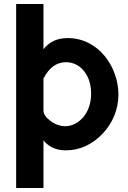

<svg xmlns="http://www.w3.org/2000/svg" viewBox="-20 -730 641 963"><path d="M505 -449Q471 -491 423 -515Q375 -539 319 -539Q241 -539 198 -483V-710H61V213H198V-27Q211 -7 240 8.5Q269 24 311 24Q364 24 411.5 1.5Q459 -21 496 -61Q533 -100 553.5 -150.5Q574 -201 574 -256Q574 -307 556 -358Q538 -409 505 -449ZM400 -145Q382 -123 358 -110Q334 -97 307 -97Q288 -97 268.5 -104Q249 -111 234 -123Q198 -149 198 -176V-336Q240 -418 311 -418Q339 -418 363 -405.5Q387 -393 404 -370Q437 -327 437 -258Q437 -225 427 -195.5Q417 -166 400 -145Z"/></svg>

Font: RT Raleway Bold
Style: Regular
Weight: 400
Designer: Matt McInerney, Pablo Impallari, Rodrigo Fuenzalida — Edited by Milan Moffatt in April 2016
Foundry: Matt McInerney, Pablo Impallari, Rodrigo Fuenzalida — Edited by Milan Moffatt in April 2016
Version: Version 3.001